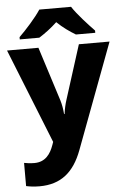

<svg xmlns="http://www.w3.org/2000/svg" viewBox="-64 -811 717 1097"><g transform="rotate(-5 294.0 -263.0)"><path d="M386 -766H204C175 -721 116 -656 78 -619V-606H190C225 -628 259 -653 294 -686C328 -653 365 -627 400 -606H511V-619C476 -655 415 -721 386 -766ZM0 -549 217 -6 211 11C193 62 163 105 100 105C77 105 55 102 41 99V232C60 236 84 240 118 240C241 240 316 177 362 54L588 -549H412L313 -237C306 -215 300 -190 296 -159H293C291 -187 286 -215 279 -238L180 -549Z"/></g></svg>

Font: Noto Sans Bengali UI ExtraBold
Style: Regular
Weight: 800
Designer: Jelle Bosma - Monotype Design Team
Foundry: Monotype Imaging Inc.
Version: Version 2.003